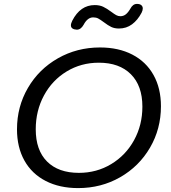

<svg xmlns="http://www.w3.org/2000/svg" viewBox="-20 -953 875 983"><path d="M67 -291Q67 -407 123 -503Q179 -599 276.5 -654.5Q374 -710 492 -710Q587 -710 657.5 -673.5Q728 -637 766 -569Q804 -501 804 -409Q804 -293 748 -197Q692 -101 595 -45.5Q498 10 380 10Q285 10 214 -26.5Q143 -63 105 -131Q67 -199 67 -291ZM709 -407Q709 -514 650 -573Q591 -632 486 -632Q395 -632 321 -587Q247 -542 205 -464Q163 -386 163 -291Q163 -184 221 -126Q279 -68 384 -68Q475 -68 549.5 -113Q624 -158 666.5 -235.5Q709 -313 709 -407ZM343 -823Q343 -833 350 -847Q391 -927 465 -927Q490 -927 508 -918.5Q526 -910 549 -893Q565 -881 575 -875.5Q585 -870 596 -870Q612 -870 624 -879.5Q636 -889 647 -908Q660 -933 681 -933Q696 -933 703.5 -926.5Q711 -920 711 -910Q711 -900 705 -888Q685 -850 656 -828.5Q627 -807 589 -807Q566 -807 549.5 -815Q533 -823 512 -839Q493 -853 482.5 -858.5Q472 -864 457 -864Q428 -864 408 -826Q394 -801 373 -801Q370 -801 360 -803Q343 -808 343 -823Z"/></svg>

Font: Kodchasan Medium
Style: Italic
Weight: 500
Italic angle: -10°
Version: Version 1.000; ttfautohint (v1.6)